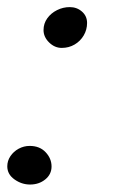

<svg xmlns="http://www.w3.org/2000/svg" viewBox="-21 -502 323 527"><path d="M61.5 4.5Q38.5 4.5 18.8 -9.5Q-1 -23.5 -1 -45.5Q-1 -60.5 7.5 -73.2Q16 -86 30.2 -93.8Q44.5 -101.5 60.5 -101.5Q88 -101.5 104.2 -84.2Q120.5 -67 120.5 -45Q120.5 -23.5 103.2 -9.5Q86 4.5 61.5 4.5ZM170.5 -482.5Q190 -482.5 204 -470.2Q218 -458 218 -439Q218 -420.5 208.8 -404.8Q199.5 -389 183.8 -379.8Q168 -370.5 148.5 -370.5Q129 -370.5 113.8 -385.5Q98.5 -400.5 98.5 -419.5Q98.5 -437.5 108.8 -451.8Q119 -466 135.5 -474.2Q152 -482.5 170.5 -482.5Z"/></svg>

Font: Grandstander Thin
Style: Italic
Weight: 100
Italic angle: -15°
Designer: Tyler Finck
Foundry: Etcetera Type Co
Version: Version 1.200